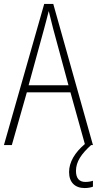

<svg xmlns="http://www.w3.org/2000/svg" viewBox="-20 -828 491 973"><path d="M365 38C365 -9 393 -49 442 -93H451L250 -808H204L0 -93H40L116 -360H337L410 -98C359 -55 330 -6 330 44C330 96 360 125 409 125C426 125 441 122 451 118V88C443 91 428 94 413 94C381 94 365 75 365 38ZM249 -684 327 -396H125L204 -684C212 -716 220 -742 227 -772C234 -742 242 -714 249 -684Z"/></svg>

Font: Noto Sans Kannada UI Condensed ExtraLight
Style: Regular
Weight: 200
Width: 3
Designer: Jelle Bosma - Monotype Design Team
Foundry: Monotype Imaging Inc.
Version: Version 2.005